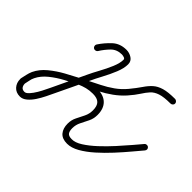

<svg xmlns="http://www.w3.org/2000/svg" viewBox="-118 -789 1030 1030"><g transform="rotate(45 397.0 -274.0)"><path d="M271 -282Q298 -294 322.5 -300Q347 -306 377 -306Q424 -306 449.5 -280.5Q475 -255 475 -208Q475 -180 463.5 -156.5Q452 -133 440.5 -110.5Q429 -88 429 -62Q429 -40 437 -29Q445 -18 468 -18Q494 -17 527 -38Q560 -59 595 -91.5Q630 -124 662.5 -160Q695 -196 721.5 -227Q748 -258 763 -276Q767 -281 774.5 -281.5Q782 -282 787 -278Q793 -273 793.5 -266Q794 -259 789 -253Q771 -232 743 -198.5Q715 -165 680.5 -127.5Q646 -90 609 -57Q572 -24 536 -3.5Q500 17 468 17Q430 17 412 -4.5Q394 -26 394 -62Q394 -89 405.5 -112Q417 -135 428.5 -158Q440 -181 440 -208Q440 -241 425 -256Q410 -271 377 -271Q351 -271 329.5 -265.5Q308 -260 285 -250Q278 -247 271.5 -250Q265 -253 262 -260Q259 -266 261.5 -273Q264 -280 271 -282ZM204 -472Q228 -508 259 -536.5Q290 -565 338 -565Q360 -565 379.5 -552.5Q399 -540 399 -516Q399 -486 383.5 -448Q368 -410 348 -373Q328 -336 315 -307Q315 -307 315 -307Q315 -307 315 -307Q315 -307 315 -307Q315 -307 315 -307Q293 -260 271 -214Q249 -168 227 -122Q220 -107 208.5 -83.5Q197 -60 182 -37Q167 -14 148.5 1.5Q130 17 110 17Q80 17 62.5 -2.5Q45 -22 45 -51Q45 -51 45 -53Q45 -55 45 -56Q49 -73 52.5 -89.5Q56 -106 63 -122Q81 -160 117 -189.5Q153 -219 194 -241.5Q235 -264 270 -282Q296 -295 321.5 -308Q347 -321 373 -334Q407 -351 438 -373Q469 -395 494 -425Q522 -459 539.5 -485Q557 -511 576 -528Q595 -545 625 -554Q655 -563 708 -563Q715 -563 720.5 -557.5Q726 -552 726 -545Q726 -538 720.5 -533Q715 -528 708 -528Q658 -528 631 -519Q604 -510 588.5 -493Q573 -476 557.5 -451.5Q542 -427 514 -395Q488 -366 456 -343Q424 -320 389 -302Q363 -289 337.5 -276.5Q312 -264 286 -251Q255 -235 216.5 -214.5Q178 -194 144.5 -167Q111 -140 95 -107Q88 -93 85.5 -77.5Q83 -62 79 -47Q79 -47 79 -49Q80 -51 80 -51Q80 -37 87 -27.5Q94 -18 110 -18Q121 -18 134.5 -33Q148 -48 160.5 -69Q173 -90 182 -109.5Q191 -129 195 -136Q217 -183 239 -229Q261 -275 283 -322Q283 -322 283 -322Q283 -322 283 -322Q283 -322 283 -322Q283 -322 283 -322Q295 -348 314.5 -383.5Q334 -419 349 -454.5Q364 -490 364 -516Q364 -524 354 -527Q344 -530 338 -530Q300 -530 276 -505.5Q252 -481 234 -452Q230 -446 222.5 -444.5Q215 -443 209 -447Q203 -451 201.5 -458.5Q200 -466 204 -472Z"/></g></svg>

Font: FRB American Cursive Guidelines Arrows
Style: Italic
Weight: 400
Italic angle: -25°
Version: Version 2.0;Modular Font Editor K font №1